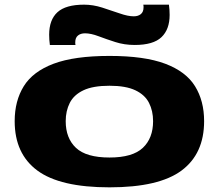

<svg xmlns="http://www.w3.org/2000/svg" viewBox="-20 -794 939 824"><path d="M43 -274Q43 -361 82 -424Q121 -487 210 -520.5Q299 -554 450 -554Q600 -554 689 -520.5Q778 -487 817 -424Q856 -361 856 -274Q856 -134 759 -62Q662 10 450 10Q238 10 140.5 -62Q43 -134 43 -274ZM262 -274Q262 -201 306 -159.5Q350 -118 450 -118Q549 -118 593 -159.5Q637 -201 637 -274Q637 -318 619.5 -352.5Q602 -387 561 -406.5Q520 -426 450 -426Q379 -426 338 -406.5Q297 -387 279.5 -352.5Q262 -318 262 -274ZM194 -601Q191 -623 191 -645Q191 -709 226.5 -741.5Q262 -774 341 -774Q379 -774 418.5 -761.5Q458 -749 493.5 -736.5Q529 -724 554 -724Q573 -724 584.5 -733.5Q596 -743 596 -762Q596 -764 596 -767.5Q596 -771 595 -774H705Q708 -752 708 -730Q708 -668 673 -634.5Q638 -601 558 -601Q514 -601 475 -613.5Q436 -626 403 -638.5Q370 -651 345 -651Q326 -651 314.5 -641.5Q303 -632 303 -613Q303 -610 303 -607Q303 -604 304 -601Z"/></svg>

Font: Georama ExtraExtended
Style: Bold
Weight: 700
Width: 8
Designer: Jean-Baptiste Levee
Foundry: Production Type
Version: Version 1.000